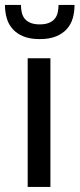

<svg xmlns="http://www.w3.org/2000/svg" viewBox="-34 -736 314 756"><path d="M164.5 -506.5V0H75V-506.5ZM122.5 -582Q84 -582 58 -592.8Q32 -603.5 15.8 -621.8Q-0.5 -640 -7.5 -664.5Q-14.5 -689 -14.5 -716.5H48.5Q48.5 -700 52 -685.8Q55.5 -671.5 64 -661.5Q72.5 -651.5 86.8 -645.8Q101 -640 122.5 -640Q144 -640 158.2 -645.8Q172.5 -651.5 181 -661.5Q189.5 -671.5 193 -685.8Q196.5 -700 196.5 -716.5H259.5Q259.5 -689 252.5 -664.5Q245.5 -640 229.2 -621.8Q213 -603.5 186.8 -592.8Q160.5 -582 122.5 -582Z"/></svg>

Font: Lato-Regular
Style: Regular
Weight: 400
Designer: Lukasz Dziedzic with Adam Twardoch and Botio Nikoltchev
Foundry: tyPoland Lukasz Dziedzic
Version: Version 2.015; 2015-08-06; http://www.latofonts.com/